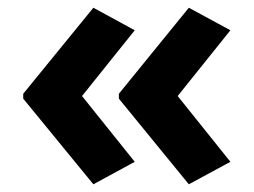

<svg xmlns="http://www.w3.org/2000/svg" viewBox="-20 -522 655 496"><path d="M40 -267.1 221.2 -45.9 328.1 -104 191.9 -273.9 328.1 -443.8 221.2 -502 40 -279.8ZM287.1 -267.1 467.8 -45.9 575.2 -104 439 -273.9 575.2 -443.8 467.8 -502 287.1 -279.8Z"/></svg>

Font: Noto Reveo Sans
Style: Bold
Weight: 700
Designer: Monotype Design team
Foundry: Monotype Imaging Inc.
Version: Version 1.04